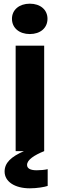

<svg xmlns="http://www.w3.org/2000/svg" viewBox="-20 -821 324 1043"><path d="M65 0H110C39 31 5 64 5 111C5 166 61 202 142 202C181 202 222 195 239 189V98C222 102 200 104 179 104C145 104 127 94 127 75C127 47 166 22 220 0V-573H65ZM142 -636C199 -636 238 -669 238 -719C238 -768 199 -801 142 -801C85 -801 45 -768 45 -719C45 -669 85 -636 142 -636Z"/></svg>

Font: Bounded Med
Style: Regular
Weight: 500
Designer: Vlad Churkin
Version: Version 3.0